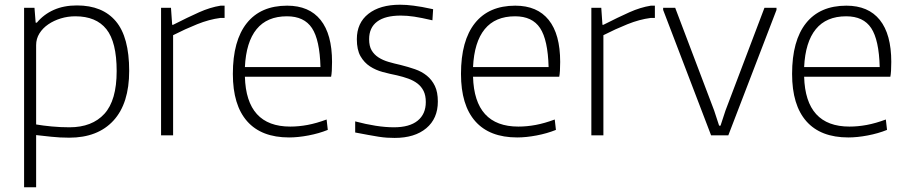

<svg xmlns="http://www.w3.org/2000/svg" viewBox="-20 -573 3844 813"><path d="M82 -540H126L131 -477H136Q165 -512 207.5 -531Q250 -550 306 -550Q414 -550 470.5 -483Q527 -416 527 -273Q527 -135 460.5 -62.5Q394 10 273 10Q233 10 197 6Q161 2 133 -1V220H82ZM274 -34Q370 -34 422 -91Q474 -148 474 -272Q474 -395 430.5 -449.5Q387 -504 299 -504Q267 -504 237.5 -495Q208 -486 184.5 -470Q161 -454 147 -431.5Q133 -409 133 -382V-46Q162 -41 199 -37.5Q236 -34 274 -34Z M662 -540H704L709 -468H713Q776 -500 823 -521Q870 -542 914 -549H931V-497H913Q866 -491 815 -470.5Q764 -450 713 -424V0H662Z M1204 9Q1087 9 1026.5 -59.5Q966 -128 966 -260Q966 -401 1025 -475Q1084 -549 1196 -549Q1289 -549 1337.5 -488.5Q1386 -428 1386 -311Q1386 -267 1382 -248H1017Q1023 -37 1209 -37Q1245 -37 1282.5 -44Q1320 -51 1363 -67L1368 -23Q1331 -8 1286.5 0.5Q1242 9 1204 9ZM1195 -504Q1111 -504 1066.5 -449.5Q1022 -395 1017 -289H1337Q1334 -404 1301 -454Q1268 -504 1195 -504Z M1651 11Q1635 11 1619 10Q1603 9 1583.5 6Q1564 3 1540 -1.5Q1516 -6 1484 -12V-59Q1529 -47 1570.5 -40.5Q1612 -34 1648 -34Q1714 -34 1748.5 -62Q1783 -90 1783 -141Q1783 -169 1773.5 -188Q1764 -207 1747.5 -219.5Q1731 -232 1709 -240Q1687 -248 1661 -254Q1631 -260 1601 -268Q1571 -276 1546.5 -292Q1522 -308 1506.5 -335Q1491 -362 1491 -407Q1491 -476 1540 -514.5Q1589 -553 1674 -553Q1689 -553 1702 -552Q1715 -551 1731 -549Q1747 -547 1767 -543.5Q1787 -540 1814 -534L1811 -487Q1764 -498 1734 -502.5Q1704 -507 1677 -507Q1611 -507 1577 -481.5Q1543 -456 1543 -407Q1543 -378 1553.5 -360Q1564 -342 1582.5 -330Q1601 -318 1625 -311Q1649 -304 1676 -298Q1708 -290 1737 -280Q1766 -270 1787.5 -252.5Q1809 -235 1821.5 -209Q1834 -183 1834 -143Q1834 -71 1785 -30Q1736 11 1651 11Z M2170 9Q2053 9 1992.5 -59.5Q1932 -128 1932 -260Q1932 -401 1991 -475Q2050 -549 2162 -549Q2255 -549 2303.5 -488.5Q2352 -428 2352 -311Q2352 -267 2348 -248H1983Q1989 -37 2175 -37Q2211 -37 2248.5 -44Q2286 -51 2329 -67L2334 -23Q2297 -8 2252.5 0.5Q2208 9 2170 9ZM2161 -504Q2077 -504 2032.5 -449.5Q1988 -395 1983 -289H2303Q2300 -404 2267 -454Q2234 -504 2161 -504Z M2484 -540H2526L2531 -468H2535Q2598 -500 2645 -521Q2692 -542 2736 -549H2753V-497H2735Q2688 -491 2637 -470.5Q2586 -450 2535 -424V0H2484Z M2788 -531V-540H2839L3004 -105L3025 -41H3031L3052 -105L3217 -540H3268V-531L3064 0H2991Z M3572 9Q3455 9 3394.5 -59.5Q3334 -128 3334 -260Q3334 -401 3393 -475Q3452 -549 3564 -549Q3657 -549 3705.5 -488.5Q3754 -428 3754 -311Q3754 -267 3750 -248H3385Q3391 -37 3577 -37Q3613 -37 3650.5 -44Q3688 -51 3731 -67L3736 -23Q3699 -8 3654.5 0.5Q3610 9 3572 9ZM3563 -504Q3479 -504 3434.5 -449.5Q3390 -395 3385 -289H3705Q3702 -404 3669 -454Q3636 -504 3563 -504Z"/></svg>

Font: Encode Sans Normal
Style: ExtraLight
Weight: 200
Designer: Pablo Impallari, Andres Torresi
Foundry: Pablo Impallari, Andres Torresi
Version: Version 1.000; ttfautohint (v1.00) -l 8 -r 50 -G 200 -x 14 -